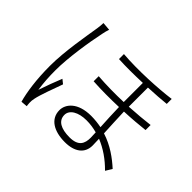

<svg xmlns="http://www.w3.org/2000/svg" viewBox="-157 -1021 1313 1313"><g transform="rotate(45 500.0 -364.5)"><path d="M183 -753C183 -738 181 -719 178 -698C165 -614 131 -431 131 -288C131 -154 147 -48 167 24L214 20C213 12 211 -1 211 -10C210 -23 212 -40 215 -53C224 -99 262 -200 284 -261L254 -285C236 -241 208 -167 191 -115C182 -180 179 -229 179 -294C179 -412 206 -587 229 -695C232 -713 238 -733 243 -748ZM676 -137C676 -80 657 -36 571 -36C489 -36 438 -63 438 -120C438 -168 492 -201 572 -201C607 -201 641 -196 674 -187C675 -166 676 -149 676 -137ZM904 -488C847 -481 781 -475 710 -471V-656C775 -659 835 -663 880 -668V-716C768 -701 578 -690 432 -702V-654C503 -650 585 -651 663 -654V-469C583 -466 499 -467 417 -473V-424C497 -419 583 -419 664 -422C665 -363 669 -293 672 -235C641 -241 608 -245 573 -245C444 -245 391 -178 391 -119C391 -34 466 10 572 10C665 10 723 -32 723 -108C723 -125 722 -147 721 -172C788 -145 850 -102 905 -46L933 -92C878 -142 808 -194 719 -222C716 -286 712 -359 710 -424C783 -427 850 -433 904 -439Z"/></g></svg>

Font: Noto Sans JP Light
Style: Regular
Weight: 300
Designer: Ryoko NISHIZUKA (kana & ideographs); Paul D. Hunt (Latin, Greek & Cyrillic); Wenlong ZHANG (bopomofo); Sandoll Communica
Foundry: Adobe Systems Incorporated
Version: Version 1.004;PS 1.004;hotconv 1.0.82;makeotf.lib2.5.63406